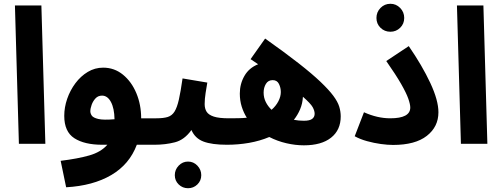

<svg xmlns="http://www.w3.org/2000/svg" viewBox="-20 -761 2652 1016"><path d="M80 0 59 -732H199L220 0Z M330 230 301 90Q391 79 452.5 61.5Q514 44 548 5H521Q427 5 373.5 -29.5Q320 -64 320 -148Q320 -193 335.5 -238Q351 -283 379 -320.5Q407 -358 444.5 -380.5Q482 -403 526 -403Q585 -403 630.5 -366Q676 -329 701.5 -268Q727 -207 727 -135H806Q844 -135 860.5 -115.5Q877 -96 877 -67Q877 -36 856 -15.5Q835 5 796 5H704Q665 109 568.5 165.5Q472 222 330 230ZM458 -172Q458 -161 465.5 -149.5Q473 -138 500 -131.5Q527 -125 586 -130Q585 -188 567 -221.5Q549 -255 520 -255Q499 -255 485.5 -240.5Q472 -226 465 -206.5Q458 -187 458 -172Z M797 5 807 -135Q845 -135 867.5 -142Q890 -149 903.5 -170.5Q917 -192 926.5 -234Q936 -276 946 -346L1077 -324Q1073 -301 1068 -269Q1063 -237 1063 -210Q1063 -186 1073.5 -169.5Q1084 -153 1111.5 -144Q1139 -135 1191 -135Q1229 -135 1245 -115.5Q1261 -96 1261 -67Q1261 -36 1240.5 -15.5Q1220 5 1181 5Q1101 5 1056.5 -12Q1012 -29 993 -73Q956 -21 905.5 -8Q855 5 797 5ZM975 235Q946 235 925.5 215Q905 195 905 166Q905 137 925.5 115.5Q946 94 975 94Q1004 94 1024.5 115.5Q1045 137 1045 166Q1045 195 1024.5 215Q1004 235 975 235Z M1588 8Q1543 8 1495.5 -3Q1448 -14 1405 -36Q1355 -15 1298 -5Q1241 5 1181 5L1191 -135Q1218 -135 1242 -135.5Q1266 -136 1286 -138Q1269 -165 1259 -197Q1249 -229 1249 -266Q1249 -317 1273.5 -359.5Q1298 -402 1346 -421Q1327 -434 1306 -448L1383 -557Q1489 -482 1560.5 -426Q1632 -370 1676 -328Q1720 -286 1743.5 -254.5Q1767 -223 1775 -197Q1783 -171 1783 -145Q1783 -73 1732 -32.5Q1681 8 1588 8ZM1375 -271Q1375 -244 1386.5 -221Q1398 -198 1417 -180Q1440 -200 1453 -225Q1466 -250 1466 -274Q1466 -297 1456 -317Q1446 -337 1423 -337Q1399 -337 1387 -317Q1375 -297 1375 -271ZM1645 -159Q1645 -175 1634.5 -194Q1624 -213 1583 -249Q1581 -213 1568 -182.5Q1555 -152 1535 -127Q1561 -122 1588 -122Q1619 -122 1632 -132Q1645 -142 1645 -159Z M1857 -40 1906 -167Q1977 -135 2045 -135Q2151 -135 2151 -192Q2151 -209 2140.5 -239Q2130 -269 2102.5 -317Q2075 -365 2024 -438L2143 -517Q2214 -414 2257 -322Q2300 -230 2300 -167Q2300 -90 2238.5 -42Q2177 6 2060 6Q2031 6 1995 1Q1959 -4 1922.5 -14Q1886 -24 1857 -40ZM2046 -593Q2015 -593 1993.5 -614Q1972 -635 1972 -666Q1972 -697 1993.5 -719Q2015 -741 2046 -741Q2076 -741 2097.5 -719Q2119 -697 2119 -666Q2119 -635 2097.5 -614Q2076 -593 2046 -593Z M2419 0 2398 -732H2538L2559 0Z"/></svg>

Font: Noto IKEA Arabic
Style: Bold
Weight: 700
Designer: Monotype Design Team
Foundry: Monotype Imaging Inc.
Version: Version 1.200